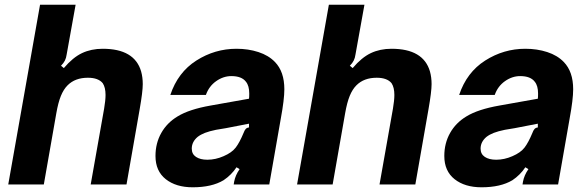

<svg xmlns="http://www.w3.org/2000/svg" viewBox="-20 -783 2492 815"><path d="M15 0 150 -763H301L263 -552Q261 -537 255.5 -526Q250 -515 239 -504L251 -494Q289 -539 328 -557.5Q367 -576 416 -576Q551 -576 579 -480Q586 -455 586 -426Q586 -394 573 -320L517 0H365L422 -322Q428 -357 428 -380Q428 -412 416 -430Q397 -453 353 -453Q299 -453 267 -421Q250 -404 238.5 -376Q227 -348 219 -302L166 0Z M640 -121Q640 -175 664.5 -218.5Q689 -262 734 -289Q783 -319 874 -335L1037 -364Q1038 -371 1038 -386Q1038 -419 1024 -436Q1006 -460 962 -460Q928 -460 897.5 -438.5Q867 -417 854 -380H703Q735 -476 813.5 -526Q892 -576 984 -576Q1034 -576 1077 -562Q1120 -548 1147 -520Q1187 -479 1187 -404Q1187 -361 1172 -280L1123 0H972L974 -12Q979 -39 997 -65L984 -73Q962 -40 929 -18Q879 12 798 12Q727 12 683.5 -22.5Q640 -57 640 -121ZM929 -120Q964 -135 980.5 -156.5Q997 -178 1014 -219Q1018 -230 1023 -235.5Q1028 -241 1037 -242V-258L939 -239L897 -232Q868 -226 850 -219Q832 -212 819 -202Q794 -181 794 -152Q794 -129 812 -117Q830 -105 860 -105Q895 -105 929 -120Z M1241 0 1376 -763H1527L1489 -552Q1487 -537 1481.5 -526Q1476 -515 1465 -504L1477 -494Q1515 -539 1554 -557.5Q1593 -576 1642 -576Q1777 -576 1805 -480Q1812 -455 1812 -426Q1812 -394 1799 -320L1743 0H1591L1648 -322Q1654 -357 1654 -380Q1654 -412 1642 -430Q1623 -453 1579 -453Q1525 -453 1493 -421Q1476 -404 1464.5 -376Q1453 -348 1445 -302L1392 0Z M1866 -121Q1866 -175 1890.5 -218.5Q1915 -262 1960 -289Q2009 -319 2100 -335L2263 -364Q2264 -371 2264 -386Q2264 -419 2250 -436Q2232 -460 2188 -460Q2154 -460 2123.5 -438.5Q2093 -417 2080 -380H1929Q1961 -476 2039.5 -526Q2118 -576 2210 -576Q2260 -576 2303 -562Q2346 -548 2373 -520Q2413 -479 2413 -404Q2413 -361 2398 -280L2349 0H2198L2200 -12Q2205 -39 2223 -65L2210 -73Q2188 -40 2155 -18Q2105 12 2024 12Q1953 12 1909.5 -22.5Q1866 -57 1866 -121ZM2155 -120Q2190 -135 2206.5 -156.5Q2223 -178 2240 -219Q2244 -230 2249 -235.5Q2254 -241 2263 -242V-258L2165 -239L2123 -232Q2094 -226 2076 -219Q2058 -212 2045 -202Q2020 -181 2020 -152Q2020 -129 2038 -117Q2056 -105 2086 -105Q2121 -105 2155 -120Z"/></svg>

Font: Open Sauce Sans ExBold Italic
Style: Regular
Weight: 800
Italic angle: -10°
Designer: Alfredo Marco Pradil
Foundry: Creative Sauce Fz LLC
Version: Version 1.477